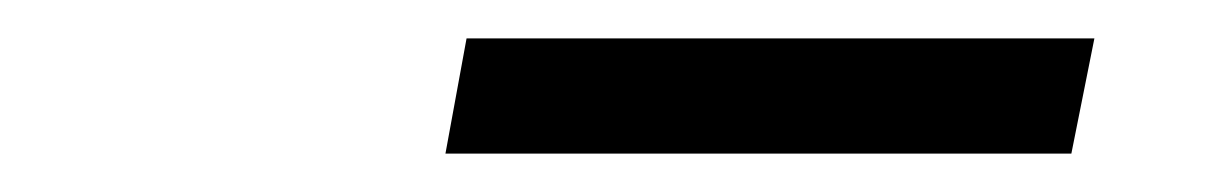

<svg xmlns="http://www.w3.org/2000/svg" viewBox="-20 -722 640 100"><path d="M212 -642 223 -702H550L538 -642Z"/></svg>

Font: MOST Montserrat Medium
Style: Italic
Weight: 500
Italic angle: -11.3°
Designer: Julieta Ulanovsky
Foundry: Julieta Ulanovsky
Version: Version 8.000;March 11, 2024;FontCreator 15.0.0.2926 64-bit